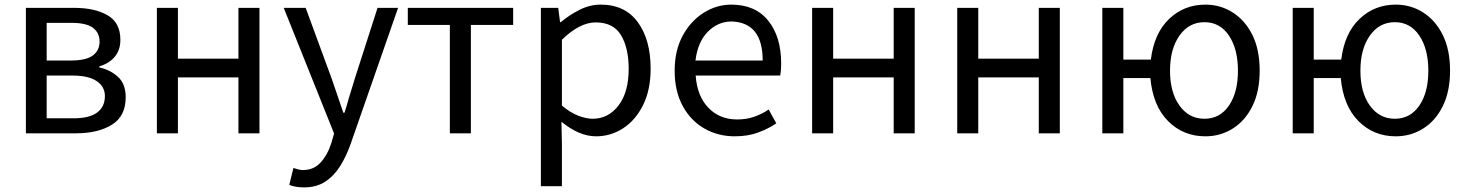

<svg xmlns="http://www.w3.org/2000/svg" viewBox="-20 -577 6347 831"><path d="M92 0V-543H301Q390 -543 445.5 -511Q501 -479 501 -405Q501 -360 476.5 -331Q452 -302 410 -290V-285Q457 -275 490.5 -244.5Q524 -214 524 -156Q524 -74 464 -37Q404 0 309 0ZM182 -315H285Q353 -315 382 -337Q411 -359 411 -397Q411 -435 382.5 -456.5Q354 -478 291 -478H182ZM182 -65H299Q367 -65 400.5 -90Q434 -115 434 -161Q434 -202 398.5 -226Q363 -250 293 -250H182Z M659 0V-543H750V-323H1012V-543H1103V0H1012V-242H750V0Z M1296 234Q1257 234 1232 223L1250 150Q1258 153 1269.5 156Q1281 159 1291 159Q1338 159 1368 126Q1398 93 1414 42L1426 1L1208 -543H1303L1414 -241Q1417 -231 1421 -221Q1443 -155 1466 -89H1471Q1481 -120 1490 -153Q1504 -199 1517 -241L1614 -543H1703L1498 45Q1479 99 1452.5 141.5Q1426 184 1388 209Q1350 234 1296 234Z M1927 0V-469H1745V-543H2201V-469H2018V0Z M2321 229V-543H2396L2404 -481H2407Q2444 -512 2488.5 -534.5Q2533 -557 2580 -557Q2685 -557 2740.5 -481Q2796 -405 2796 -280Q2796 -187 2763 -121.5Q2730 -56 2676.5 -21.5Q2623 13 2560 13Q2487 13 2410 -50L2412 45V229ZM2545 -63Q2613 -63 2657 -120.5Q2701 -178 2701 -279Q2701 -369 2668 -424.5Q2635 -480 2558 -480Q2489 -480 2412 -405V-120Q2449 -89 2483.5 -76Q2518 -63 2545 -63Z M3160 13Q3088 13 3029 -20.5Q2970 -54 2935 -118Q2900 -182 2900 -271Q2900 -359 2935 -423Q2970 -487 3026 -522Q3082 -557 3145 -557Q3249 -557 3305 -487.5Q3361 -418 3361 -302Q3361 -272 3357 -250H2991Q2997 -162 3045.5 -111Q3094 -60 3171 -60Q3211 -60 3244 -71.5Q3277 -83 3307 -103L3340 -43Q3304 -19 3260 -3Q3216 13 3160 13ZM2990 -315H3281Q3281 -480 3146 -484Q3088 -484 3044 -440Q3000 -396 2990 -315Z M3495 0V-543H3586V-323H3848V-543H3939V0H3848V-242H3586V0Z M4123 0V-543H4214V-323H4476V-543H4567V0H4476V-242H4214V0Z M5193 -63Q5260 -63 5299 -120Q5338 -177 5338 -271Q5338 -365 5299 -423Q5260 -481 5193 -481Q5126 -481 5085 -423Q5044 -365 5044 -271Q5044 -177 5085 -120Q5126 -63 5193 -63ZM4842 -319H4961Q4975 -433 5040 -495Q5105 -557 5197 -557Q5262 -557 5315.5 -523Q5369 -489 5400.5 -425.5Q5432 -362 5432 -271Q5432 -181 5400.5 -117.5Q5369 -54 5315.5 -20.5Q5262 13 5197 13Q5101 13 5035.5 -53Q4970 -119 4959 -239H4842V0H4751V-543H4842Z M6017 -63Q6084 -63 6123 -120Q6162 -177 6162 -271Q6162 -365 6123 -423Q6084 -481 6017 -481Q5950 -481 5909 -423Q5868 -365 5868 -271Q5868 -177 5909 -120Q5950 -63 6017 -63ZM5666 -319H5785Q5799 -433 5864 -495Q5929 -557 6021 -557Q6086 -557 6139.5 -523Q6193 -489 6224.5 -425.5Q6256 -362 6256 -271Q6256 -181 6224.5 -117.5Q6193 -54 6139.5 -20.5Q6086 13 6021 13Q5925 13 5859.5 -53Q5794 -119 5783 -239H5666V0H5575V-543H5666Z"/></svg>

Font: Noto Sans CJK KR Regular (TTF)
Style: Regular
Weight: 400
Designer: Ryoko NISHIZUKA 西塚涼子 (kana & ideographs); Paul D. Hunt (Latin, Greek & Cyrillic); Wenlong ZHANG 张文龙 (bopomofo); Sandoll 
Foundry: Adobe Systems Incorporated
Version: Version 1.004;PS 1.004;hotconv 1.0.82;makeotf.lib2.5.63406